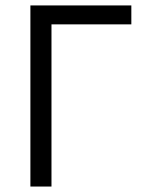

<svg xmlns="http://www.w3.org/2000/svg" viewBox="-20 -683 523 703"><path d="M460.9 -663.1V-593.8H168.5V0H91.3V-663.1Z"/></svg>

Font: Bpm'online Open Sans
Style: Regular
Weight: 400
Foundry: Ascender Corporation
Version: Version 1.10